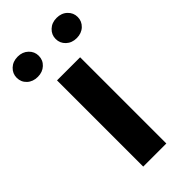

<svg xmlns="http://www.w3.org/2000/svg" viewBox="-279 -777 832 832"><g transform="rotate(-45 137.0 -361.0)"><path d="M207 -528.3V0H65.4V-528.3ZM-50.3 -659.7Q-50.3 -685.5 -31.3 -703.6Q-12.2 -721.7 17.6 -721.7Q46.9 -721.7 65.9 -703.6Q85 -685.5 85 -659.7Q85 -633.3 65.9 -615.5Q46.9 -597.7 17.6 -597.7Q-12.2 -597.7 -31.3 -615.5Q-50.3 -633.3 -50.3 -659.7ZM188 -659.2Q188 -685.1 207 -703.1Q226.1 -721.2 255.4 -721.2Q285.2 -721.2 304.2 -703.1Q323.2 -685.1 323.2 -659.2Q323.2 -633.3 304.2 -615.2Q285.2 -597.2 255.4 -597.2Q226.1 -597.2 207 -615.2Q188 -633.3 188 -659.2Z"/></g></svg>

Font: RobotoDEMO
Style: Regular
Weight: 400
Designer: Christian Robertson
Foundry: Google
Version: Version 2.136